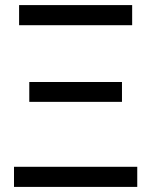

<svg xmlns="http://www.w3.org/2000/svg" viewBox="-20 -734 595 754"><path d="M55 -635V-714H499V-635ZM95 -334V-412H459V-334ZM35 0V-79H519V0Z"/></svg>

Font: Noto IKEA Simplified Chinese
Style: Regular
Weight: 400
Designer: Monotype Design Team
Foundry: Monotype Imaging Inc.
Version: Version 1.100